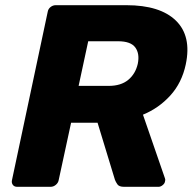

<svg xmlns="http://www.w3.org/2000/svg" viewBox="-20 -720 742 740"><path d="M46 0Q35 0 29.5 -7.5Q24 -15 26 -25L164 -675Q166 -686 175 -693Q184 -700 195 -700H467Q597 -700 658 -640.5Q719 -581 696 -472Q681 -401 636.5 -352Q592 -303 531 -278L616 -32Q617 -29 617 -27Q617 -25 616 -21Q615 -13 607 -6.5Q599 0 591 0H458Q439 0 432.5 -9.5Q426 -19 423 -27L356 -247H254L206 -25Q204 -15 195 -7.5Q186 0 175 0ZM283 -389H399Q446 -389 474 -412Q502 -435 511 -474Q519 -513 501.5 -537Q484 -561 435 -561H320Z"/></svg>

Font: Rubik
Style: Bold Italic
Weight: 700
Italic angle: -12°
Designer: Hubert and Fischer
Foundry: Hubert and Fischer
Version: Version 2.300;gftools[0.9.30]